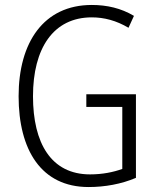

<svg xmlns="http://www.w3.org/2000/svg" viewBox="-20 -810 630 774"><path d="M328 -430V-379H473V-129C437 -116 393 -107 343 -107C186 -107 113 -233 113 -422C113 -615 195 -740 350 -740C400 -740 449 -727 498 -698L520 -746C468 -777 411 -790 350 -790C156 -790 55 -639 55 -422C55 -206 146 -56 337 -56C403 -56 469 -68 528 -93V-430Z"/></svg>

Font: Noto Sans Malayalam UI Condensed Light
Style: Regular
Weight: 300
Width: 3
Designer: Jelle Bosma - Monotype Design Team
Foundry: Monotype Imaging Inc.
Version: Version 2.104